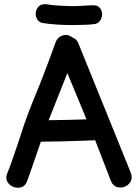

<svg xmlns="http://www.w3.org/2000/svg" viewBox="-20 -890 651 912"><path d="M109 -30Q129 -85 174 -217Q251 -217 386 -222Q391 -222 432 -224L507 -30Q517 -7 535.5 -1.5Q554 4 573 -3.5Q592 -11 601 -28.5Q610 -46 601 -70L352 -685Q344 -705 324 -712Q317 -718 308 -721Q288 -728 269.5 -718.5Q251 -709 244 -689Q218 -614 171 -494Q121 -372 114 -352Q100 -317 68 -217Q35 -117 15 -68Q5 -45 14.5 -27.5Q24 -10 43 -2.5Q62 5 81 -0.5Q100 -6 109 -30ZM211 -319 300 -543 391 -323Q295 -320 211 -319ZM423 -775Q444 -776 454.5 -790.5Q465 -805 465 -822.5Q465 -840 454 -853Q443 -866 420 -865Q415 -865 398.5 -864Q382 -863 364.5 -862Q347 -861 339 -861H313Q304 -861 286 -862Q268 -863 250.5 -864Q233 -865 226 -866L200 -870Q177 -872 164.5 -860Q152 -848 150 -830Q148 -812 157.5 -797Q167 -782 188 -780Q248 -771 320 -771Q392 -771 423 -775Z"/></svg>

Font: Balsamiq Sans
Style: Regular
Weight: 400
Designer: Michael Angeles
Foundry: Balsamiq SRL
Version: Version 1.020; ttfautohint (v1.8.4.7-5d5b);gftools[0.9.26]